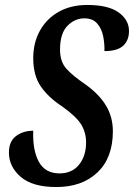

<svg xmlns="http://www.w3.org/2000/svg" viewBox="-20 -744 540 774"><path d="M207 10Q111 10 63.5 -31Q16 -72 16 -129Q16 -174 44.5 -195.5Q73 -217 114 -217Q111 -139 136.5 -92Q162 -45 220 -45Q270 -45 298.5 -80Q327 -115 327 -170Q327 -209 308 -241Q289 -273 232 -314Q175 -351 144.5 -395.5Q114 -440 114 -509Q114 -572 141 -620.5Q168 -669 217 -696.5Q266 -724 332 -724Q416 -724 458 -694Q500 -664 500 -619Q500 -581 476.5 -559.5Q453 -538 401 -538Q402 -567 396 -597.5Q390 -628 372 -649Q354 -670 320 -670Q281 -670 251.5 -639.5Q222 -609 222 -544Q222 -495 248 -466.5Q274 -438 324 -404Q380 -364 407.5 -318Q435 -272 435 -215Q435 -108 373 -49Q311 10 207 10Z"/></svg>

Font: Noto Serif ExtraCondensed SemiBold
Style: Italic
Weight: 600
Width: 2
Italic angle: -12°
Designer: Monotype Design Team
Foundry: Monotype Imaging Inc.
Version: Version 2.013